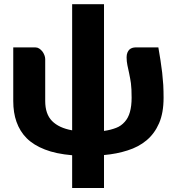

<svg xmlns="http://www.w3.org/2000/svg" viewBox="-20 -749 854 933"><path d="M637.7 -518.6H749.5Q755.4 -485.4 759.8 -456.5Q766.1 -412.6 768.1 -396Q770.5 -376 773.4 -335.9Q774.9 -305.2 774.9 -273.9Q774.9 -200.2 752.9 -149.9Q731 -99.6 691.9 -66.9Q653.3 -34.7 600.1 -18.1Q547.4 -1 485.4 4.4V164.6H330.6V5.4Q251 -1.5 198.2 -22.5Q143.6 -43.5 109.4 -77.6Q76.7 -110.4 60.1 -157.2Q44.4 -201.2 44.4 -258.3V-518.6H152.3Q162.1 -518.6 170.4 -513.2Q178.7 -507.8 185.5 -499.5Q191.4 -492.2 195.8 -481Q199.7 -470.7 199.7 -461.9V-258.3Q199.7 -194.8 232.9 -161.1Q266.6 -127 330.6 -115.7V-728.5H485.4V-112.8Q517.6 -117.2 544.9 -127.9Q568.4 -136.7 586.4 -157.2Q603.5 -176.3 611.3 -204.6Q619.6 -233.9 619.6 -273.9Q619.6 -318.8 616.2 -344.7Q613.8 -362.3 607.4 -393.6Q605.5 -401.4 599.1 -432.1Q595.2 -450.7 595.2 -470.7Q595.2 -483.9 599.1 -493.2Q603 -502.4 608.4 -507.8Q615.7 -514.2 622.6 -516.1Q630.9 -518.6 637.7 -518.6Z"/></svg>

Font: Lato-ExtraBold
Style: Regular
Weight: 500
Designer: Lukasz Dziedzic with Adam Twardoch and Botio Nikoltchev
Foundry: tyPoland Lukasz Dziedzic
Version: ""